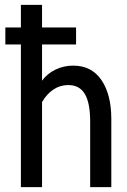

<svg xmlns="http://www.w3.org/2000/svg" viewBox="-20 -770 523 790"><path d="M438 -280V0H351V-269Q351 -347 329 -383.5Q307 -420 261 -420Q227 -420 199.5 -401.5Q172 -383 153 -350V0H66V-587H2V-657H66V-750H153V-657H293V-587H153V-438Q174 -467 208 -483.5Q242 -500 281 -500Q357 -500 397.5 -440.5Q438 -381 438 -280Z"/></svg>

Font: Cabin Condensed
Style: Regular
Weight: 400
Width: 3
Version: Version 2.001